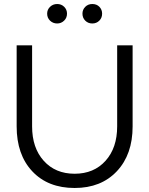

<svg xmlns="http://www.w3.org/2000/svg" viewBox="-20 -926 744 957"><path d="M641 -296Q641 -156 562.5 -72.5Q484 11 352 11Q219 11 141 -72Q63 -155 63 -296V-700H140V-296Q140 -189 198 -124.5Q256 -60 352 -60Q448 -60 506 -124.5Q564 -189 564 -296V-700H641ZM265 -809Q244 -809 229.5 -823Q215 -837 215 -858Q215 -878 229.5 -892Q244 -906 265 -906Q286 -906 300 -892Q314 -878 314 -858Q314 -837 299.5 -823Q285 -809 265 -809ZM440 -809Q419 -809 405 -823Q391 -837 391 -858Q391 -878 405 -892Q419 -906 440 -906Q462 -906 475.5 -892Q489 -878 489 -858Q489 -837 475 -823Q461 -809 440 -809Z"/></svg>

Font: Red Hat Display
Style: Regular
Weight: 400
Designer: Pentagram / MCKL
Foundry: Pentagram / MCKL
Version: Version 1.003; Red Hat Display